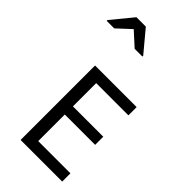

<svg xmlns="http://www.w3.org/2000/svg" viewBox="-403 -1223 1302 1302"><g transform="rotate(45 247.5 -572.0)"><path d="M496 0H97V-714H496V-635H187V-412H478V-334H187V-79H496ZM-61 -984V-992L64 -1144H154L281 -992V-984H207L108 -1074L11 -984Z"/></g></svg>

Font: Noto Sans Tifinagh SIL
Style: Regular
Weight: 400
Designer: JamraPatel
Foundry: JamraPatel LLC
Version: Version 2.006; ttfautohint (v1.8.4.7-5d5b)